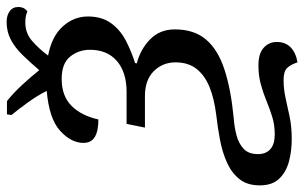

<svg xmlns="http://www.w3.org/2000/svg" viewBox="-230 -516 896 565"><g transform="rotate(-90 217.5 -233.0)"><path d="M317 195Q311 176 301 165Q291 154 265 154Q238 154 211.5 160Q185 166 156 172Q127 178 91 178Q57 178 26 170Q-5 162 -25 141.5Q-45 121 -45 84Q-45 47 -26.5 24Q-8 1 22 -12.5Q52 -26 88.5 -33Q125 -40 161 -44Q210 -50 244.5 -64Q279 -78 298 -102.5Q317 -127 317 -164Q317 -202 291 -228Q265 -254 218 -254H125L136 -308H230Q288 -308 321 -336.5Q354 -365 354 -416Q354 -449 334 -474Q314 -499 268 -499Q218 -499 189 -470Q160 -441 149 -391Q115 -391 97.5 -401.5Q80 -412 80 -435Q80 -471 115.5 -503.5Q151 -536 233 -543Q219 -571 199 -598.5Q179 -626 162 -647L164 -660H203Q226 -642 250.5 -615.5Q275 -589 294 -565Q318 -593 339 -614.5Q360 -636 383.5 -648.5Q407 -661 436 -661Q455 -661 467.5 -652Q480 -643 480 -626Q480 -620 477.5 -613Q475 -606 467 -600Q460 -603 452.5 -604.5Q445 -606 434 -606Q403 -606 380 -586Q357 -566 337 -539Q394 -528 423 -495.5Q452 -463 452 -422Q452 -381 432.5 -354Q413 -327 381.5 -310.5Q350 -294 315 -283L314 -278Q356 -267 385 -238.5Q414 -210 414 -166Q414 -109 384 -74Q354 -39 296 -20Q238 -1 155 7Q127 9 102.5 15.5Q78 22 62.5 36.5Q47 51 47 79Q47 102 61.5 115Q76 128 105 128Q133 128 157 120.5Q181 113 204 103.5Q227 94 252.5 87Q278 80 308 80Q343 80 360 95.5Q377 111 377 134Q377 159 361.5 174.5Q346 190 317 195Z"/></g></svg>

Font: Noto Serif
Style: Italic
Weight: 400
Italic angle: -12°
Designer: Monotype Design Team
Foundry: Monotype Imaging Inc.
Version: Version 2.013